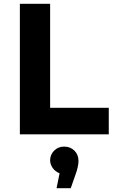

<svg xmlns="http://www.w3.org/2000/svg" viewBox="-20 -710 630 1015"><path d="M85 0V-690H245V-140H555V0ZM395 141Q395 155 390.5 175Q386 195 376 222L354 285H279L295 206Q272 197 258.5 178Q245 159 245 137Q245 108 266 86.5Q287 65 319 65Q352 65 373.5 86.5Q395 108 395 141Z"/></svg>

Font: Radio Canada
Style: Regular
Weight: 400
Designer: Charles Daoud, Etienne Aubert Bonn, Alexandre Saumier Demers, Jacques Le Bailly
Foundry: Radio-Canada
Version: Version 2.104;gftools[0.9.28.dev5+ged2979d]